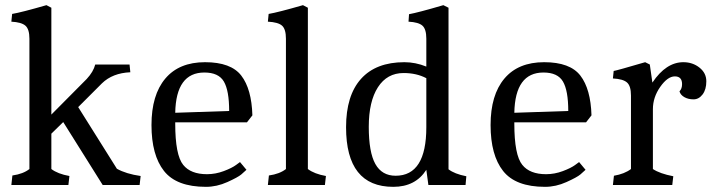

<svg xmlns="http://www.w3.org/2000/svg" viewBox="-20 -717 2763 744"><path d="M94 -567Q94 -604 78.5 -617.5Q63 -631 24 -633L27 -663Q63 -669 160 -697L179 -687V-273L316 -411Q342 -439 349 -467H482L485 -437Q416 -434 375 -394L283 -302L433 -63Q469 -43 525 -35L521 0H378L225 -244L179 -199V-62Q204 -43 249 -35L245 0H24L28 -37Q70 -43 94 -62Z M659 -243V-238Q659 -116 690 -78Q719 -42 782 -42Q815 -42 847 -54Q879 -66 895 -78L910 -89L935 -59Q928 -52 915 -41Q902 -30 861 -11.5Q820 7 778 7Q664 7 615.5 -54.5Q567 -116 567 -232.5Q567 -349 620.5 -412.5Q674 -476 774.5 -476Q875 -476 915 -424Q955 -372 958 -270L937 -243ZM772 -436Q662 -436 659 -280L868 -287Q868 -366 847.5 -401Q827 -436 772 -436Z M1088 -567Q1088 -604 1073 -617.5Q1058 -631 1018 -633L1021 -663Q1057 -669 1154 -697L1173 -687V-62Q1198 -43 1243 -35L1239 0H1018L1022 -37Q1064 -43 1088 -62Z M1504 7Q1321 7 1321 -224Q1321 -347 1379 -411.5Q1437 -476 1547 -476Q1590 -476 1632 -459V-567Q1632 -604 1617 -617.5Q1602 -631 1563 -633L1565 -662Q1599 -668 1698 -697L1718 -687V-61Q1741 -43 1787 -34L1784 0H1640L1632 -59Q1590 7 1504 7ZM1513 -36Q1632 -36 1632 -224V-414Q1594 -434 1544 -434Q1480 -434 1444.5 -379Q1409 -324 1409 -225.5Q1409 -127 1434.5 -81.5Q1460 -36 1513 -36Z M1973 -243V-238Q1973 -116 2004 -78Q2033 -42 2096 -42Q2129 -42 2161 -54Q2193 -66 2209 -78L2224 -89L2249 -59Q2242 -52 2229 -41Q2216 -30 2175 -11.5Q2134 7 2092 7Q1978 7 1929.5 -54.5Q1881 -116 1881 -232.5Q1881 -349 1934.5 -412.5Q1988 -476 2088.5 -476Q2189 -476 2229 -424Q2269 -372 2272 -270L2251 -243ZM2086 -436Q1976 -436 1973 -280L2182 -287Q2182 -366 2161.5 -401Q2141 -436 2086 -436Z M2628 -476Q2664 -476 2690.5 -455Q2717 -434 2717 -402Q2717 -370 2702.5 -351Q2688 -332 2667.5 -332Q2647 -332 2632 -340.5Q2617 -349 2613 -363Q2623 -373 2623 -391Q2623 -421 2595 -421Q2567 -421 2538.5 -380.5Q2510 -340 2510 -294V-62Q2537 -44 2589 -34L2585 0H2355L2359 -36Q2400 -43 2425 -62V-347Q2425 -384 2409.5 -397.5Q2394 -411 2355 -413L2358 -442Q2371 -444 2480 -476L2498 -467L2508 -397Q2561 -476 2628 -476Z"/></svg>

Font: Caladea
Style: Regular
Weight: 400
Designer: Carolina Giovagnoli and Andres Torresi
Foundry: Carolina Giovagnoli and Andres Torresi
Version: Version 1.002